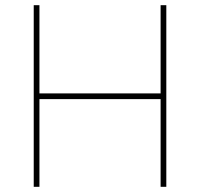

<svg xmlns="http://www.w3.org/2000/svg" viewBox="-20 -720 772 740"><path d="M599 0V-338H132V0H110V-700H132V-360H599V-700H621V0Z"/></svg>

Font: Mach Thin
Style: Regular
Weight: 250
Version: Version 1.002